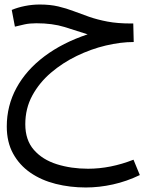

<svg xmlns="http://www.w3.org/2000/svg" viewBox="-20 -436 679 850"><path d="M360 394Q290 394 226.5 378Q163 362 114.5 328.5Q66 295 38 244Q10 193 10 124Q10 32 53 -47Q96 -126 176.5 -186.5Q257 -247 368 -284Q319 -300 265.5 -316.5Q212 -333 141 -333Q111 -333 88.5 -328Q66 -323 46 -318L32 -392Q58 -403 90.5 -409.5Q123 -416 156 -416Q202 -416 238 -407.5Q274 -399 306.5 -386.5Q339 -374 375 -361.5Q411 -349 455.5 -340.5Q500 -332 561 -332H570L572 -250Q514 -250 448.5 -234.5Q383 -219 320 -188.5Q257 -158 205.5 -114Q154 -70 123 -13Q92 44 92 114Q92 184 130 227.5Q168 271 231.5 291Q295 311 370 311Q469 311 571 271L599 339Q541 367 480 380.5Q419 394 360 394Z"/></svg>

Font: Noto Sans Living
Style: Regular
Weight: 400
Designer: Monotype Design Team
Foundry: Monotype Imaging Inc.
Version: Version 2.013; ttfautohint (v1.8.4.7-5d5b)